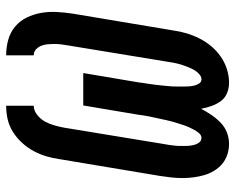

<svg xmlns="http://www.w3.org/2000/svg" viewBox="-92 -684 783 640"><g transform="rotate(-90 300.0 -363.5)"><path d="M345 8Q326 8 309.5 1Q293 -6 283 -20Q273 -34 267 -51Q261 -68 258 -85Q249 -68 237.5 -51Q226 -34 211.5 -20Q197 -6 178.5 1Q160 8 141 8Q122 8 104.5 2Q87 -4 74 -15Q61 -26 51.5 -41.5Q42 -57 37 -74Q32 -91 29.5 -109.5Q27 -128 27 -147Q27 -166 29 -184.5Q31 -203 34 -222L90 -557Q93 -579 99.5 -601Q106 -623 117 -643.5Q128 -664 144.5 -682Q161 -700 181 -712.5Q201 -725 223 -730Q245 -735 268 -735V-643Q252 -643 237.5 -631.5Q223 -620 215 -605Q207 -590 202.5 -574Q198 -558 195 -542L140 -207Q138 -198 137 -189.5Q136 -181 135 -172.5Q134 -164 134 -155.5Q134 -147 134 -138.5Q134 -130 135 -121.5Q136 -113 138.5 -105Q141 -97 146.5 -90.5Q152 -84 161 -84Q170 -84 177 -92.5Q184 -101 188.5 -109.5Q193 -118 197 -127Q201 -136 204 -145.5Q207 -155 210 -164Q213 -173 215.5 -182.5Q218 -192 220 -201Q222 -210 224 -219.5Q226 -229 228 -238Q230 -247 232 -256.5Q234 -266 235.5 -275.5Q237 -285 238 -294L269 -478H377L346 -294Q345 -285 343.5 -275.5Q342 -266 340.5 -256.5Q339 -247 338 -238Q337 -229 336 -219.5Q335 -210 334 -200.5Q333 -191 332.5 -182Q332 -173 332 -163.5Q332 -154 332 -145Q332 -136 332.5 -127Q333 -118 335 -109Q337 -100 342 -92Q347 -84 356 -84Q364 -84 371 -89.5Q378 -95 383 -102Q388 -109 391.5 -116.5Q395 -124 398 -131.5Q401 -139 403.5 -146.5Q406 -154 408 -162Q410 -170 411.5 -177.5Q413 -185 414 -193L469 -528Q471 -539 472.5 -551Q474 -563 474 -574Q474 -585 473 -596.5Q472 -608 468 -618Q464 -628 456 -635.5Q448 -643 436 -643V-735Q463 -735 488 -728Q513 -721 532 -705Q551 -689 562 -666.5Q573 -644 577.5 -618.5Q582 -593 580.5 -566Q579 -539 575 -513L519 -178Q516 -156 509.5 -134Q503 -112 492.5 -91Q482 -70 466.5 -51.5Q451 -33 431.5 -19.5Q412 -6 389.5 1Q367 8 345 8Z"/></g></svg>

Font: Iosevka Slab SmBdExObl
Style: Regular
Weight: 600
Width: 7
Italic angle: -9°
Monospace: yes
Designer: Belleve Invis
Foundry: Belleve Invis
Version: Version 11.1.0; ttfautohint (v1.8.3)